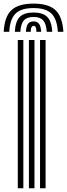

<svg xmlns="http://www.w3.org/2000/svg" viewBox="-56 -1016 362 1036"><path d="M160 0V-800H190V0ZM40 0V-800H70V0ZM100 0V-800H130V0ZM125 -996.5Q43 -996.5 5.6 -961.1Q-31.8 -925.8 -36 -844.5H-6Q-2.5 -913 28 -942.8Q58.5 -972.5 125 -972.5Q191 -972.5 221.5 -942.8Q252 -913 256 -844.5H286Q281 -925.8 243.6 -961.1Q206.2 -996.5 125 -996.5ZM125 -948.5Q73.8 -948.5 50.4 -924.4Q27 -900.2 24 -844.5H53.8Q56.2 -887.2 72.8 -905.9Q89.2 -924.5 125 -924.5Q160.5 -924.5 177 -905.9Q193.5 -887.2 196.2 -844.5H226Q222.8 -900.2 199.2 -924.4Q175.8 -948.5 125 -948.5ZM125 -900.5Q104.5 -900.5 95 -887.5Q85.5 -874.5 83.8 -844.5H109.8Q109.5 -861.5 114.1 -869Q118.8 -876.5 125 -876.5Q141.2 -876.5 140.2 -844.5H166.2Q164.2 -874.5 154.6 -887.5Q145 -900.5 125 -900.5Z"/></svg>

Font: Big Shoulders Inline Display Black
Style: Regular
Weight: 900
Designer: Patric King
Foundry: XO Type Co
Version: Version 1.000